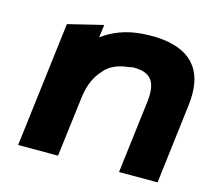

<svg xmlns="http://www.w3.org/2000/svg" viewBox="-80 -589 761 693"><g transform="rotate(15 301.0 -242.5)"><path d="M563 10 597 -270C599 -283 600 -296 601 -309C609 -423 553 -489 423 -495H422C407 -495 390 -495 374 -494C311 -490 261 -469 224 -441L230 -489L99 -457L42 10H191L219 -216C225 -263 241 -298 265 -323C284 -347 314 -361 355 -365C361 -366 366 -368 373 -368C439 -368 461 -336 452 -260L419 10Z"/></g></svg>

Font: Bluebird
Style: SfBdExtObl
Weight: 700
Designer: Jasper
Foundry: Cannot Into Space Fonts
Version: Version 0.98